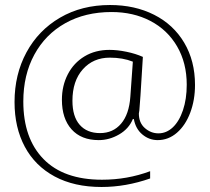

<svg xmlns="http://www.w3.org/2000/svg" viewBox="-20 -690 838 766"><path d="M38 -283Q38 -393 85.5 -481Q133 -569 219.5 -619.5Q306 -670 419 -670Q518 -670 595 -631Q672 -592 715 -519.5Q758 -447 758 -351Q758 -291 739 -240.5Q720 -190 686 -160.5Q652 -131 609 -131Q575 -131 548 -153.5Q521 -176 514 -215H510Q494 -176 455 -153.5Q416 -131 374 -131Q304 -131 265.5 -174Q227 -217 227 -292Q227 -348 250.5 -393.5Q274 -439 317 -465Q360 -491 417 -491Q448 -491 484.5 -483.5Q521 -476 550 -463Q538 -263 536 -250Q534 -237 534 -237Q534 -200 558 -179Q582 -158 612 -158Q644 -158 669.5 -182Q695 -206 710 -250.5Q725 -295 725 -352Q725 -439 686.5 -505Q648 -571 580 -606.5Q512 -642 425 -642Q320 -642 240.5 -597.5Q161 -553 117 -472Q73 -391 73 -285Q73 -138 153.5 -55.5Q234 27 387 27Q488 27 579 -7V22Q482 56 385 56Q276 56 198 14Q120 -28 79 -104.5Q38 -181 38 -283ZM500 -304 510 -444Q470 -460 418 -460Q352 -460 310.5 -413.5Q269 -367 269 -288Q269 -225 298 -192Q327 -159 379 -159Q431 -159 463 -196.5Q495 -234 500 -304Z"/></svg>

Font: Trirong ExtraLight
Style: Regular
Weight: 275
Designer: Katatrad Team
Foundry: CadsonDemak
Version: Version 1.001